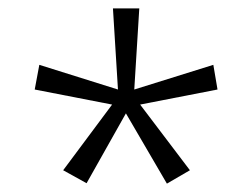

<svg xmlns="http://www.w3.org/2000/svg" viewBox="-20 -765 603 459"><path d="M131 -358 248 -515 63 -551 74 -610 262 -551 250 -745H313L301 -551L490 -610L500 -551L315 -515L434 -358L379 -326L281 -494L187 -327Z"/></svg>

Font: Noto Sans Gurmukhi SemiCondensed Light
Style: Regular
Weight: 300
Width: 4
Designer: Jelle Bosma - Monotype Design Team
Foundry: Monotype Imaging Inc.
Version: Version 2.004; ttfautohint (v1.8.4.7-5d5b)